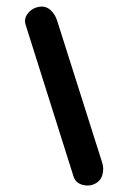

<svg xmlns="http://www.w3.org/2000/svg" viewBox="-56 -780 588 896"><g transform="rotate(5 238.0 -332.0)"><path d="M421.4 63.5Q395.5 79.1 363.5 72.8Q331.5 66.4 319.8 38.1L34.7 -649.4Q26.9 -668.5 33.7 -687Q40.5 -705.6 56.4 -719.2Q72.3 -732.9 92.3 -737.3Q122.6 -744.1 145.5 -726.1Q168.5 -708 180.2 -679.7L447.3 -38.1Q459 -9.8 453.1 19Q447.3 47.9 421.4 63.5Z"/></g></svg>

Font: Mikhak-DS2-FD ExtraBold
Style: Regular
Weight: 800
Designer: Amin Abedi
Version: Version 3.2